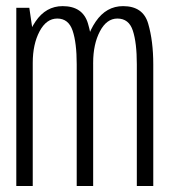

<svg xmlns="http://www.w3.org/2000/svg" viewBox="-20 -622 570 642"><path d="M34.5 0H89.5V-517.5L78 -596H34.5ZM236.5 0H291.5V-407Q291.5 -485 274.2 -543.2Q257 -601.5 189.5 -601.5Q133.5 -601.5 98.8 -550.2Q64 -499 64 -436L89.5 -412Q89.5 -474 112.2 -517Q135 -560 171.5 -560Q209 -560 222.8 -519.5Q236.5 -479 236.5 -407ZM437.5 0H492.5V-407Q492.5 -484.5 475.5 -543Q458.5 -601.5 391.5 -601.5Q335.5 -601.5 300.2 -550Q265 -498.5 265 -436L291.5 -412Q291.5 -474 314 -517Q336.5 -560 372.5 -560Q411 -560 424.2 -519.5Q437.5 -479 437.5 -407Z"/></svg>

Font: Anybody Condensed Light
Style: Regular
Weight: 300
Width: 3
Designer: Tyler Finck
Foundry: Etcetera Type Company
Version: Version 1.113;gftools[0.9.25]